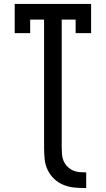

<svg xmlns="http://www.w3.org/2000/svg" viewBox="-20 -755 540 980"><path d="M420 205Q391 205 362 202.5Q333 200 306 189.5Q279 179 257.5 159Q236 139 223.5 113Q211 87 208 58Q205 29 205 0V-655H134V-586H55V-735H445V-586H366V-655H295V0Q295 17 296.5 34.5Q298 52 305 67.5Q312 83 324.5 95.5Q337 108 352.5 115Q368 122 385.5 123.5Q403 125 420 125Z"/></svg>

Font: Iosevka Slab Medium
Style: Regular
Weight: 500
Monospace: yes
Designer: Belleve Invis
Foundry: Belleve Invis
Version: Version 11.1.1; ttfautohint (v1.8.3)